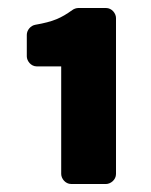

<svg xmlns="http://www.w3.org/2000/svg" viewBox="-20 -875 377 480"><path d="M133 -440C133 -429 143 -415 158 -415H245C256 -415 270 -425 270 -440V-830C270 -841 260 -855 245 -855H176C171 -855 165 -853 161 -850C133 -830 114 -821 68 -813C57 -811 47 -800 47 -788V-734C47 -723 57 -709 72 -709H133Z"/></svg>

Font: Falling Sky
Style: Blk
Weight: 900
Designer: Paul D. Hunt
Foundry: Adobe Systems Incorporated
Version: Version 1.02